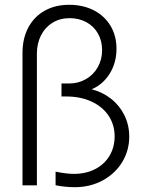

<svg xmlns="http://www.w3.org/2000/svg" viewBox="-20 -780 623 808"><path d="M213.9 -0.5V-57.6Q259.3 -48.3 290.5 -48.3Q342.3 -48.3 381.3 -68.8Q420.4 -89.4 441.4 -125.2Q462.4 -161.1 462.4 -206.5Q462.4 -254.4 437.3 -292.5Q412.1 -330.6 365.7 -352.3Q319.3 -374 258.8 -374H238.8V-428.7H271.5Q309.6 -428.7 341.3 -446.8Q373 -464.8 391.4 -497.1Q409.7 -529.3 409.7 -568.8Q409.7 -608.4 392.1 -639.2Q374.5 -669.9 343.3 -686.8Q312 -703.6 272.9 -703.6Q231.9 -703.6 200.7 -684.1Q169.4 -664.6 152.3 -630.6Q135.3 -596.7 135.3 -555.2V0H74.7V-557.1Q74.7 -618.2 99.1 -664.1Q123.5 -710 168 -734.9Q212.4 -759.8 271 -759.8Q329.6 -759.8 374.8 -736.6Q419.9 -713.4 445.1 -671.4Q470.2 -629.4 470.2 -574.7Q470.2 -516.1 441.7 -470.2Q413.1 -424.3 365.7 -404.3Q411.6 -392.6 447.5 -364.3Q483.4 -335.9 503.7 -294.7Q523.9 -253.4 523.9 -205.1Q523.9 -147.5 494.9 -98.9Q465.8 -50.3 413.1 -21.2Q360.4 7.8 293.5 7.8Q275.4 7.8 253.2 5.6Q231 3.4 213.9 -0.5Z"/></svg>

Font: Reddit Sans Light
Style: Regular
Weight: 300
Designer: Stephen Hutchings
Foundry: Reddit
Version: Version 1.013